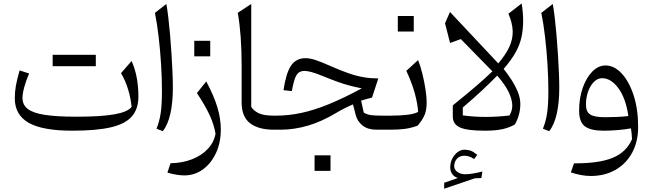

<svg xmlns="http://www.w3.org/2000/svg" viewBox="-20 -766 3855 1134"><path d="M757.3 -134.8Q752.4 -185.5 736.6 -237.8Q720.7 -290 694.8 -334L757.3 -405.8Q797.4 -316.4 797.4 -195.8Q797.4 -123 759 -78.6Q720.7 -34.2 635.3 -14.2Q549.8 5.9 407.2 5.9Q230.5 5.9 148.9 -41Q67.4 -87.9 67.4 -185.5Q67.4 -222.7 73.7 -259Q80.1 -295.4 95.7 -350.1L151.9 -332Q133.8 -290 123.3 -251.7Q112.8 -213.4 112.8 -187Q112.8 -147 144 -122.6Q175.3 -98.1 245.6 -87.4Q315.9 -76.7 432.1 -76.7Q576.7 -76.7 656 -90.8Q735.4 -105 757.3 -134.8ZM291 -375V-442.4H545.9V-375Z M962.4 -742.7Q968.3 -711.9 973.9 -664.8Q979.5 -617.7 984.4 -561.8Q989.3 -505.9 992.9 -448.5Q996.6 -391.1 998.8 -339.1Q1001 -287.1 1001 -248Q1001 -159.7 986.1 -94Q971.2 -28.3 941.4 8.8L904.3 -5.9Q921.9 -48.3 929.2 -98.6Q936.5 -148.9 936.5 -230Q936.5 -302.7 931.4 -385.7Q926.3 -468.8 917 -548.3Q907.7 -627.9 895 -689.9Z M1284.2 -1Q1284.2 75.7 1255.9 137.2Q1227.5 198.7 1178.7 234.4Q1129.9 270 1068.8 270Q1024.9 270 968.8 253.4L987.3 198.2Q1057.6 196.8 1114.3 174.6Q1170.9 152.3 1207.3 113.5Q1243.7 74.7 1252.9 23.9Q1244.6 -28.3 1218.8 -84.7Q1192.9 -141.1 1143.1 -216.3L1198.2 -285.2Q1243.7 -199.7 1263.9 -132.3Q1284.2 -64.9 1284.2 -1ZM1127.4 -524.9H1221.7V-433.1H1127.4Z M1463.9 -742.7V-134.8Q1478 -111.8 1508.1 -97.4Q1538.1 -83 1596.2 -83H1596.7V0H1596.2Q1506.8 0 1457 -38.1Q1407.2 -76.2 1407.2 -161.1V-376.5Q1407.2 -561.5 1384.3 -690.4Z M1784.2 -422.4Q1809.6 -422.4 1841.8 -412.1Q1874 -401.9 1930.7 -376.5Q1992.7 -349.1 2040.3 -332.8Q2087.9 -316.4 2129.4 -309.6Q2170.9 -302.7 2214.4 -302.7L2177.2 -189.5Q2162.1 -186 2145.3 -181.4Q2128.4 -176.8 2112.8 -171.4L2128.4 -101.1Q2148.4 -88.9 2172.1 -85.9Q2195.8 -83 2231.4 -83H2273.9V0H2202.6Q2152.8 0 2121.8 -24.4Q2090.8 -48.8 2081.1 -85.9L2064.9 -149.4Q2042.5 -140.1 2017.1 -127.4Q1991.7 -114.7 1967.3 -100.1Q1879.9 -47.4 1797.9 -23.7Q1715.8 0 1638.7 0H1596.7Q1581.1 0 1581.1 -31.7V-51.3Q1581.1 -83 1596.7 -83H1612.3Q1684.1 -83 1758.8 -98.9Q1833.5 -114.7 1920.7 -150.1Q2007.8 -185.5 2116.7 -244.1Q2077.6 -252 2044.2 -260.7Q2010.7 -269.5 1974.9 -282.5Q1939 -295.4 1892.1 -314.5Q1844.7 -334 1819.1 -340.6Q1793.5 -347.2 1777.8 -347.2Q1746.6 -347.2 1731.4 -322.8Q1716.3 -298.3 1703.6 -228L1654.3 -233.4Q1669.4 -335 1699.2 -378.7Q1729 -422.4 1784.2 -422.4ZM1837.9 151.4H1932.1V243.2H1837.9Z M2329.6 -671.4H2423.8V-579.6H2329.6ZM2273.9 0Q2258.3 0 2258.3 -31.7V-51.3Q2258.3 -83 2273.9 -83H2292.5Q2340.3 -83 2383.8 -87.9Q2427.2 -92.8 2449.7 -105Q2446.3 -154.8 2429.7 -215.3Q2413.1 -275.9 2379.9 -347.7L2449.2 -411.1Q2462.9 -377.9 2474.4 -331.5Q2485.8 -285.2 2492.9 -239.5Q2500 -193.8 2500 -161.6Q2500 -117.7 2488.3 -88.4Q2476.6 -59.1 2446.8 -23.9Q2409.7 -10.3 2373.3 -5.1Q2336.9 0 2286.1 0Z M2662.6 215.3Q2662.6 236.3 2681.9 249.8Q2701.2 263.2 2726.6 263.2Q2764.6 263.2 2829.1 247.1L2823.2 285.6L2784.2 287.1L2603.5 348.6V313.5L2684.6 285.2Q2662.1 278.3 2650.6 261.7Q2639.2 245.1 2639.2 221.7Q2639.2 194.8 2651.1 171.1Q2663.1 147.5 2682.4 132.8Q2701.7 118.2 2723.1 118.2Q2743.2 118.2 2759.3 123.8Q2775.4 129.4 2798.8 148.4L2780.3 173.3Q2763.7 162.1 2750 158Q2736.3 153.8 2723.1 153.8Q2693.8 153.8 2678.2 172.1Q2662.6 190.4 2662.6 215.3ZM2888.2 -344.7 2701.7 -535.2 2638.2 -512.2 2608.4 -628.4 2637.7 -695.3 2922.9 -391.6Q2966.8 -442.9 2988 -488.8Q3009.3 -534.7 3008.1 -582Q3006.8 -629.4 2982.9 -685.1L3061 -745.6Q3069.8 -691.4 3069.8 -643.1Q3069.8 -590.8 3059.8 -545.7Q3049.8 -500.5 3024.7 -455.6Q2999.5 -410.6 2954.6 -358.9Q2975.6 -333 2998.5 -298.1Q3021.5 -263.2 3037.4 -225.3Q3053.2 -187.5 3053.2 -151.9Q3053.2 -86.9 3020.5 -30.3Q2983.4 -10.3 2943.4 -2.2Q2903.3 5.9 2842.3 5.9Q2739.3 5.9 2696.8 -13.2Q2654.3 -32.2 2654.3 -78.1V-143.6Q2730 -204.6 2789.1 -255.1Q2848.1 -305.7 2888.2 -344.7ZM2916.5 -319.3Q2879.9 -281.7 2829.3 -234.1Q2778.8 -186.5 2713.4 -131.3V-84.5Q2782.2 -75.2 2850.3 -75.4Q2918.5 -75.7 2989.3 -84Q3011.2 -122.1 3003.7 -163.8Q2996.1 -205.6 2971.4 -245.8Q2946.8 -286.1 2916.5 -319.3Z M3244.6 -742.7Q3250.5 -711.9 3256.1 -664.8Q3261.7 -617.7 3266.6 -561.8Q3271.5 -505.9 3275.1 -448.5Q3278.8 -391.1 3281 -339.1Q3283.2 -287.1 3283.2 -248Q3283.2 -159.7 3268.3 -94Q3253.4 -28.3 3223.6 8.8L3186.5 -5.9Q3204.1 -48.3 3211.4 -98.6Q3218.8 -148.9 3218.8 -230Q3218.8 -302.7 3213.6 -385.7Q3208.5 -468.8 3199.2 -548.3Q3189.9 -627.9 3177.2 -689.9Z M3468.8 273.4Q3440.4 273.4 3410.4 267.6Q3380.4 261.7 3351.6 252.4L3370.1 198.7Q3517.6 199.7 3598.9 166Q3680.2 132.3 3712.9 55.7Q3712.4 38.6 3710.7 24.2Q3709 9.8 3706.5 -7.8Q3668.5 -1 3627 2.4Q3585.4 5.9 3544.4 5.9Q3468.3 5.9 3434.3 -20Q3400.4 -45.9 3400.4 -112.3Q3400.4 -187 3421.9 -247.6Q3443.4 -308.1 3478.8 -343.8Q3514.2 -379.4 3556.2 -379.4Q3607.4 -379.4 3651.4 -332.5Q3695.3 -285.6 3722.2 -203.6Q3749 -121.6 3749 -16.1Q3749 70.8 3713.6 136Q3678.2 201.2 3615 237.3Q3551.8 273.4 3468.8 273.4ZM3691.4 -80.6Q3675.8 -186.5 3632.1 -245.4Q3588.4 -304.2 3536.1 -304.2Q3510.3 -304.2 3488.5 -283Q3466.8 -261.7 3453.9 -226.3Q3440.9 -190.9 3440.9 -148.4Q3440.9 -105.5 3466.1 -89.6Q3491.2 -73.7 3553.7 -73.7Q3585.4 -73.7 3621.8 -75.2Q3658.2 -76.7 3691.4 -80.6Z"/></svg>

Font: Pinar-DS3-FD Regular
Style: Regular
Weight: 400
Designer: Amin Abedi
Version: Version 3.000